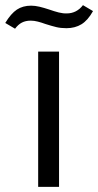

<svg xmlns="http://www.w3.org/2000/svg" viewBox="-72 -725 380 745"><path d="M76.1 -524.7H157.1V0H76.1ZM104 -632Q88.9 -637.6 74.6 -641.2Q60.4 -644.9 47.1 -644.9Q27.6 -644.9 13 -637.4Q-1.6 -629.9 -13.6 -613.6L-51.6 -635.9Q-29.4 -672.6 -6.4 -687.8Q16.6 -703 48.7 -703Q64 -703 81.3 -698.9Q98.6 -694.7 118 -688.3Q139 -680.9 156 -676.6Q173 -672.3 188.1 -673Q205.7 -673 221.6 -680.9Q237.6 -688.9 249.9 -705L288.9 -682Q268.9 -646 244 -630.8Q219.1 -615.6 185.6 -615.6Q163.7 -615.6 146.2 -619.9Q128.7 -624.1 104 -632Z"/></svg>

Font: Mona Sans VF XLt
Style: Regular
Weight: 200
Designer: Deni Anggara
Foundry: GitHub
Version: Version 2.000;Glyphs 3.2.3 (3260)